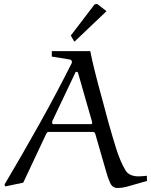

<svg xmlns="http://www.w3.org/2000/svg" viewBox="-20 -938 762 968"><path d="M514.2 -76.2 460 -264.2Q456.1 -272.9 449.2 -272.9H224.1Q218.3 -272.9 213.9 -265.1L97.2 -17.1L5.9 2L2.9 -7.8Q91.8 -157.7 177.5 -310.8Q263.2 -463.9 341.8 -620.1Q342.8 -623 342.8 -627Q342.8 -628.9 340.3 -633.1Q337.9 -637.2 331.1 -638.2L241.2 -652.8V-680.2H435.1Q442.9 -639.2 458.5 -576.7Q474.1 -514.2 493.2 -445.6Q512.2 -377 527.8 -316.9Q544.9 -255.9 565.4 -189.9Q585.9 -124 612.8 -79.1Q622.6 -63 639.9 -55.9Q657.2 -48.8 676.8 -48.8Q688 -48.8 699 -49.8Q710 -50.8 720.2 -51.8L721.2 -25.9L617.2 3.9Q595.2 9.8 571.8 9.8Q546.9 9.8 534.9 -16.6Q522.9 -43 514.2 -76.2ZM359.9 -571.8 244.1 -328.1Q243.2 -327.1 243.2 -323.5Q243.2 -319.8 243.2 -318.8Q243.2 -312 250 -312H438Q444.8 -312 444.8 -318.8Q444.8 -318.8 443.8 -323.2Q442.9 -327.1 442.9 -328.1L373 -571.8Q371.1 -575.7 366.2 -576.2Q359.9 -575.7 359.9 -571.8ZM355 -727.5 336.9 -758.8 457 -916 469.7 -918 517.1 -881.8Z"/></svg>

Font: Aref Ruqaa
Style: Regular
Weight: 400
Designer: Abdullah Aref
Version: Version 1.002